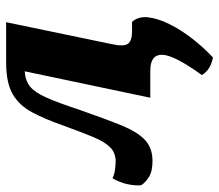

<svg xmlns="http://www.w3.org/2000/svg" viewBox="-74 -434 697 610"><g transform="rotate(-90 274.0 -129.5)"><path d="M67 7Q34 7 16 -4.5Q-2 -16 -10 -29Q-12 -48 -6.5 -73Q-1 -98 12 -120Q25 -114 40.5 -112Q56 -110 65 -110Q93 -110 110.5 -127.5Q128 -145 143 -181Q158 -217 178 -272Q200 -335 222 -376Q244 -417 280 -437.5Q316 -458 380 -458H508L438 -121Q430 -84 439.5 -71Q449 -58 479 -58H509Q527 -38 523.5 -7Q520 24 502 60.5Q484 97 456 133Q428 169 396 199Q357 192 340 164Q404 75 404.5 37.5Q405 0 354 0H268L352 -399Q322 -397 303.5 -382Q285 -367 268.5 -330Q252 -293 230 -226Q201 -143 180 -91.5Q159 -40 133.5 -16.5Q108 7 67 7Z"/></g></svg>

Font: Vollkorn
Style: Bold Italic
Weight: 700
Italic angle: -11°
Designer: Friedrich Althausen
Foundry: Friedrich Althausen
Version: Version 5.000; ttfautohint (v1.8.3)